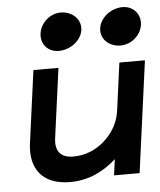

<svg xmlns="http://www.w3.org/2000/svg" viewBox="-49 -687 619 741"><g transform="rotate(-5 260.5 -316.5)"><path d="M433.2 -497C474.2 -497 512.5 -529 518.1 -570C523.6 -611 494.1 -644 453.1 -644C408.1 -644 365.6 -611 360.1 -570C354.5 -529 388.2 -497 433.2 -497ZM193.2 -497C238.2 -497 281.5 -529 287.1 -570C292.6 -611 258.1 -644 213.1 -644C172.1 -644 134.6 -611 129.1 -570C123.5 -529 152.2 -497 193.2 -497ZM51.4 -151C38.7 -57 83.5 11 193.5 11C268.5 11 326.8 -21 372.4 -62L364 0H463L521.4 -432H422.4L397.3 -246C390.6 -197 363.2 -157 331.6 -130C303.3 -106 263.6 -86 214.6 -86C162.6 -86 143.5 -115 150 -163L186.4 -432H89.4Z"/></g></svg>

Font: Charger
Style: ExBdIt
Weight: 400
Designer: Jasper
Foundry: Cannot Into Space Fonts
Version: Version 0.99